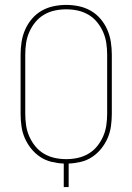

<svg xmlns="http://www.w3.org/2000/svg" viewBox="-20 -763 540 783"><path d="M240 0V-96Q215 -97 190 -103Q165 -109 144 -123Q123 -137 107 -157Q91 -177 81 -200Q71 -223 67.5 -248.5Q64 -274 64 -299V-540Q64 -566 68 -592Q72 -618 82.5 -642Q93 -666 110 -686Q127 -706 149.5 -719Q172 -732 198 -737.5Q224 -743 250 -743Q276 -743 302 -737.5Q328 -732 350.5 -719Q373 -706 390 -686Q407 -666 417.5 -642Q428 -618 432 -592Q436 -566 436 -540V-299Q436 -274 432.5 -248.5Q429 -223 419 -200Q409 -177 393 -157Q377 -137 356 -123Q335 -109 310 -103Q285 -97 260 -96V0ZM250 -114Q274 -114 297 -119Q320 -124 340.5 -136Q361 -148 376 -166.5Q391 -185 400.5 -206.5Q410 -228 413.5 -251.5Q417 -275 417 -299V-540Q417 -564 413.5 -587.5Q410 -611 400.5 -632.5Q391 -654 376 -672.5Q361 -691 340.5 -703Q320 -715 297 -720Q274 -725 250 -725Q226 -725 203 -720Q180 -715 159.5 -703Q139 -691 124 -672.5Q109 -654 99.5 -632.5Q90 -611 86.5 -587.5Q83 -564 83 -540V-299Q83 -275 86.5 -251.5Q90 -228 99.5 -206.5Q109 -185 124 -166.5Q139 -148 159.5 -136Q180 -124 203 -119Q226 -114 250 -114Z"/></svg>

Font: Iosevka Curly Thin
Style: Regular
Weight: 100
Monospace: yes
Designer: Belleve Invis
Foundry: Belleve Invis
Version: Version 22.1.2; ttfautohint (v1.8.4)